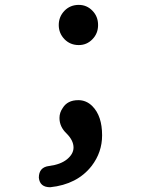

<svg xmlns="http://www.w3.org/2000/svg" viewBox="-20 -560 640 786"><path d="M302.5 -375.5Q267.5 -375.5 244 -399.5Q220.5 -424 220.5 -457.5Q220.5 -491.5 244 -516Q267.5 -540 302.5 -540Q335.5 -540 358.5 -516Q381.5 -492.5 381.5 -457.5Q381.5 -423 358.5 -399.5Q335.5 -375.5 302.5 -375.5ZM185.5 206.5Q143 206.5 139 167.5Q139 124.5 181 119.5Q228 113.5 254.5 92Q281 70 281 44Q281 15 252.5 -13.5Q223.5 -41 223.5 -77Q223.5 -99 236.5 -117.5Q256 -150 300.5 -150Q333.5 -150 358 -125.5Q398 -85.5 398 -6Q398 63.5 355 119.5Q296 195 185.5 206.5Z"/></svg>

Font: Maple Mono SC NF
Style: Regular
Weight: 400
Designer: subframe7536
Version: Version 4.2; ttfautohint (v1.8.4.7-5d5b-dirty);Nerd Fonts 6.